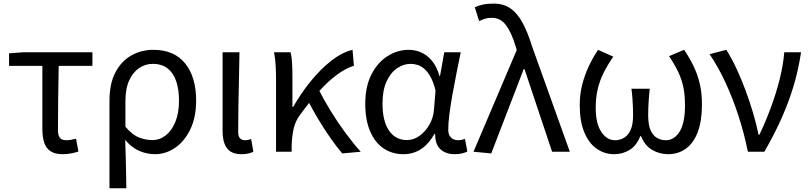

<svg xmlns="http://www.w3.org/2000/svg" viewBox="-20 -829 4418 1049"><path d="M321.8 13.4Q280.9 13.4 256.8 -2.4Q232.7 -18.1 222.1 -48.5Q211.5 -78.8 211.5 -122.3V-469H29.4V-537.6L106.5 -543.4H484.9V-469H300.7Q298.9 -377.1 297.8 -287.7Q296.7 -198.3 296.7 -116.3Q296.7 -87.6 308 -75.2Q319.3 -62.9 342 -62.9Q355.5 -62.9 368.7 -65.2Q381.9 -67.5 395.4 -71.3L408.6 -1.1Q392.8 4.4 370.1 8.9Q347.4 13.4 321.8 13.4Z M578.1 199.6V-277.9Q578.1 -372.3 610.8 -434Q643.4 -495.7 697.8 -526.2Q752.2 -556.8 817.8 -556.8Q931.8 -556.8 991.7 -482.3Q1051.6 -407.8 1051.6 -280Q1051.6 -187.5 1019.4 -121.5Q987.3 -55.6 936 -21.1Q884.7 13.4 827.8 13.4Q784.3 13.4 742.6 -3.8Q700.9 -20.9 664 -64.5Q665.8 -15.4 666.9 26.3Q668 68 668.7 109.6Q669.5 151.2 670.3 199.6ZM812.6 -63.7Q852.7 -63.7 885.6 -89.4Q918.6 -115.2 938.3 -163.6Q958 -212 958 -278.8Q958 -339.2 943 -384.5Q927.9 -429.8 896.1 -454.9Q864.3 -480.1 813.8 -480.1Q774.4 -480.1 740.5 -457.4Q706.5 -434.8 685.8 -389.7Q665.2 -344.6 665.2 -275.4V-136.8Q703.6 -91.3 740.1 -77.5Q776.7 -63.7 812.6 -63.7Z M1299.3 13.4Q1261.9 13.4 1239.5 -1.2Q1217 -15.9 1206.6 -44.1Q1196.1 -72.3 1196.1 -112.4V-543.4H1288.3Q1287.5 -469.8 1285.5 -393.9Q1283.6 -318 1282.5 -244.8Q1281.4 -171.5 1281.4 -105.8Q1281.4 -83.3 1291.6 -73.1Q1301.7 -62.9 1319.4 -62.9Q1327 -62.9 1334.9 -64.4Q1342.8 -65.9 1352 -69.3L1364.4 0.1Q1352.8 5.7 1337.7 9.5Q1322.6 13.4 1299.3 13.4Z M1488.1 0V-394.4Q1488.1 -427.2 1486.3 -466.9Q1484.6 -506.5 1477.2 -543.4H1567.8Q1573.6 -521.5 1575.6 -486.8Q1577.6 -452.1 1577.6 -416V-245.6H1582Q1625.2 -320.6 1678.2 -385.9Q1731.2 -451.2 1789.7 -496.9Q1848.2 -542.7 1906.1 -556.8L1913.6 -470.1Q1868.6 -455.6 1821.2 -420.9Q1773.9 -386.1 1723.8 -331.2Q1673.6 -276.2 1618.4 -200.1Q1593.7 -167.5 1584.1 -124.6Q1574.6 -81.7 1573.4 -28.3V0ZM1849.9 9.3Q1819.7 -26 1786.3 -73.6Q1753 -121.2 1720.7 -174.8Q1688.3 -228.5 1661.7 -280.6L1722 -337.7Q1749.2 -284.1 1786.5 -223.2Q1823.8 -162.2 1866.6 -104.1Q1909.4 -46 1950.8 0Z M2184.5 13.4Q2122.8 13.4 2075.9 -18.1Q2028.9 -49.7 2002.3 -111.5Q1975.6 -173.3 1975.6 -262.3Q1975.6 -355.7 2009 -421.4Q2042.3 -487.2 2096.8 -522Q2151.2 -556.8 2213.6 -556.8Q2248 -556.8 2280.6 -542.7Q2313.1 -528.7 2339.6 -497.4Q2366 -466 2381 -414.2H2384.1L2407.2 -543.4H2497.2Q2486.2 -489.9 2474.5 -431.1Q2462.7 -372.4 2452.4 -314.9Q2442.1 -257.4 2435.5 -206.8Q2429 -156.3 2429 -119.2Q2429 -91.6 2444.5 -77.3Q2460 -62.9 2482.7 -62.9Q2492 -62.9 2502.1 -65Q2512.2 -67.1 2520.3 -70.5L2533.4 -1.1Q2522.3 4.4 2505 8.9Q2487.8 13.4 2463.7 13.4Q2415.6 13.4 2386.4 -13.5Q2357.2 -40.4 2357.3 -96.9H2353.5Q2290.8 13.4 2184.5 13.4ZM2203.1 -63.7Q2239.3 -63.7 2271.5 -86.5Q2303.8 -109.3 2326 -147.7Q2348.1 -186.1 2351.3 -232.1L2359.5 -334.6Q2348.5 -379.2 2333 -407.7Q2317.5 -436.2 2299.3 -452.1Q2281.1 -468.1 2261.7 -474.1Q2242.3 -480.1 2223.5 -480.1Q2184.2 -480.1 2148.9 -455.7Q2113.6 -431.4 2091.7 -383.3Q2069.8 -335.1 2069.8 -263Q2069.8 -168 2105.2 -115.8Q2140.7 -63.7 2203.1 -63.7Z M2663.9 9.3 2567 0 2803.1 -555.4 2796.5 -578.3Q2773.8 -653.3 2743.8 -692.5Q2713.8 -731.7 2667 -731.7Q2644.8 -731.7 2628.6 -726.4Q2612.3 -721.1 2597.8 -713.3L2574 -789.6Q2593.9 -798.2 2617.5 -803.8Q2641.1 -809.3 2677 -809.3Q2731.2 -809.3 2769 -783Q2806.8 -756.7 2835.1 -704.5Q2863.4 -652.3 2887.4 -574.4L3093.3 0H2996.4L2845.7 -451.3H2841.3Z M3335.6 13.4Q3282.5 13.4 3239.7 -16.6Q3196.9 -46.6 3172.2 -106.6Q3147.4 -166.6 3147.4 -255.8Q3147.4 -313.6 3160.7 -366Q3174.1 -418.4 3196.6 -466.5Q3219.2 -514.6 3247.4 -556.8L3330.7 -519.4Q3300 -475.2 3278.6 -432.5Q3257.1 -389.8 3245.9 -343.1Q3234.7 -296.3 3234.7 -239.7Q3234.7 -155 3264.8 -109Q3295 -62.9 3340.3 -62.9Q3366.8 -62.9 3389 -75.9Q3411.2 -89 3425 -118.5Q3438.8 -148 3438.8 -198.1Q3438.8 -220.8 3438 -243.2Q3437.2 -265.6 3435.4 -290.5Q3433.7 -315.5 3429.9 -344.2H3529.7Q3526.9 -315.5 3524.9 -290.5Q3522.9 -265.6 3522.1 -243.2Q3521.4 -220.8 3521.4 -198.1Q3521.4 -146.4 3534.8 -116.9Q3548.2 -87.4 3570.3 -75.1Q3592.4 -62.9 3618.1 -62.9Q3663.6 -62.9 3693 -109.6Q3722.5 -156.3 3722.5 -253.9Q3722.5 -309.9 3713.5 -353Q3704.4 -396.1 3685.3 -436.3Q3666.1 -476.6 3635.4 -522.2L3717.9 -556.8Q3747.2 -513.3 3768.9 -468.7Q3790.7 -424.1 3802.9 -373.1Q3815.1 -322.1 3815.1 -258.6Q3815.1 -167.9 3792.2 -107.5Q3769.4 -47.2 3727.7 -16.9Q3686 13.4 3630.3 13.4Q3583.5 13.4 3543.3 -10Q3503.1 -33.4 3482.2 -85.2H3478.2Q3458.2 -33.4 3420 -10Q3381.7 13.4 3335.6 13.4Z M4066.1 0Q4045.9 -99.9 4014.8 -195.8Q3983.7 -291.6 3943.8 -377.8Q3904 -464 3856.8 -533L3948.3 -556.8Q3976.4 -512.7 4003 -455.8Q4029.7 -398.9 4053 -336.2Q4076.3 -273.4 4094.7 -211.1Q4113.2 -148.8 4124.3 -93.2H4129.3Q4162.4 -162.9 4190.7 -238.9Q4219.1 -314.8 4238.9 -392.5Q4258.7 -470.2 4264.9 -543.4H4356.5Q4342.5 -448.5 4316.1 -360.3Q4289.7 -272.1 4250.6 -184.2Q4211.5 -96.2 4156.1 0Z"/></svg>

Font: Noto Sans HK Thin
Style: Regular
Weight: 100
Designer: Ryoko NISHIZUKA 西塚涼子 (kana, bopomofo & ideographs); Paul D. Hunt (Latin, Greek & Cyrillic); Sandoll Communications 산돌커뮤니
Foundry: Adobe
Version: Version 2.004-H2;hotconv 1.0.118;makeotfexe 2.5.65603